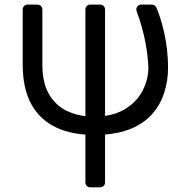

<svg xmlns="http://www.w3.org/2000/svg" viewBox="-20 -565 787 818"><path d="M343.8 -524.5V-70.3Q304.7 -74.6 270.6 -89.8Q221.2 -111.2 190.7 -160.5Q160.5 -209.2 160.5 -291.2V-524.5Q160.5 -533.4 154.5 -539.4Q148.4 -545.5 139.6 -545.5H97.3Q88.8 -545.5 82.7 -539.4Q76.7 -533.4 76.7 -524.5V-291.2Q76.7 -186.8 114 -120Q151.3 -53.6 219.8 -21.7Q273.1 3.2 343.8 8.5V212.4Q343.8 220.9 349.8 226.9Q355.8 233 364.3 233H406.6Q415.5 233 421.5 226.9Q427.6 220.9 427.6 212.4V8.2Q485.8 3.2 529.5 -13.1Q589.8 -36.6 626.4 -77.1Q663 -117.9 679.3 -169Q696 -220.9 696 -277Q696 -313.9 691.4 -355.5Q686.8 -392.4 679 -428.6Q671.2 -462.7 661.2 -493.3Q654.1 -514.2 646.3 -533Q643.5 -538.7 638.3 -542.1Q633.2 -545.5 627.1 -545.5H581.7Q572.8 -545.5 566.8 -539.2Q560.7 -533 560.7 -524.5Q560.7 -522.4 562.1 -517.4Q570.7 -494 574.6 -481.5Q583.8 -453.1 593.4 -413.4Q601.6 -378.2 606.2 -344.1Q611.2 -307.9 612.2 -277Q612.2 -227.6 587.7 -179Q563.2 -131 511.4 -99.4Q476.6 -78.5 427.6 -71.4Q404.1 -68.2 377.8 -68.2Q360.4 -68.2 343.8 -70.3V8.5Q360.4 9.9 382.1 9.9Q403.4 9.9 427.6 8.2V-524.5Q427.6 -533.4 421.5 -539.4Q415.5 -545.5 406.6 -545.5H364.3Q355.8 -545.5 349.8 -539.4Q343.8 -533.4 343.8 -524.5Z"/></svg>

Font: DeltaSans
Style: Regular
Weight: 400
Designer: Rasmus Andersson
Foundry: rsms
Version: Version 3.012